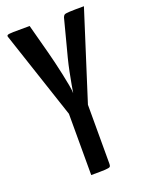

<svg xmlns="http://www.w3.org/2000/svg" viewBox="-134 -767 634 834"><g transform="rotate(-20 182.5 -350.0)"><path d="M211 -229H158L6 -686Q3 -693 7.5 -696Q12 -699 34.5 -699.5Q57 -700 110 -700L146 -565Q152 -543 159 -513.5Q166 -484 172.5 -454Q179 -424 183.5 -399Q188 -374 188 -361Q190 -374 194.5 -399Q199 -424 205 -454Q211 -484 218.5 -513.5Q226 -543 232 -565L263 -684Q266 -692 270.5 -695Q275 -698 295 -699Q315 -700 361 -700ZM140 0V-350H231V-18Q231 -9 227 -5.5Q223 -2 204.5 -1Q186 0 140 0Z"/></g></svg>

Font: Yanone Kaffeesatz ExtraLight Medium
Style: Regular
Weight: 500
Version: Version 2.003